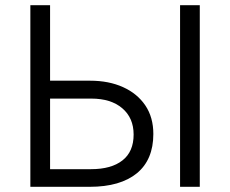

<svg xmlns="http://www.w3.org/2000/svg" viewBox="-20 -720 887 740"><path d="M97 0V-700H173V-409H327Q399.5 -409 454.2 -384.2Q509 -359.5 540 -313.8Q571 -268 571 -203.5Q571 -154 555 -116Q539 -78 507.5 -52.2Q476 -26.5 430.5 -13.2Q385 0 325.5 0ZM173 -68H331Q409 -68 452 -101.8Q495 -135.5 495 -201.5Q495 -265.5 451.2 -302.8Q407.5 -340 332 -340H173ZM674 0V-700H750V0Z"/></svg>

Font: Geologica Cursive ExtraLight
Style: Regular
Weight: 250
Designer: Sindre Bremnes, Frode Helland
Foundry: Monokrom Skriftforlag AS
Version: Version 1.010;gftools[0.9.28]